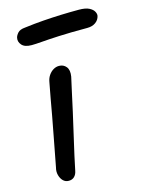

<svg xmlns="http://www.w3.org/2000/svg" viewBox="-112 -787 640 864"><g transform="rotate(-15 208.0 -355.0)"><path d="M100 11Q84 11 73.5 0.5Q63 -10 58.5 -27Q54 -44 59 -62Q74 -141 84.5 -196Q95 -251 102.5 -291.5Q110 -332 116 -367Q122 -402 130 -442Q133 -459 142 -472Q151 -485 163.5 -492.5Q176 -500 190 -500Q211 -500 223.5 -484.5Q236 -469 231 -439Q226 -417 217 -376Q208 -335 197 -284.5Q186 -234 174 -184Q162 -134 153 -92Q144 -50 139 -26Q136 -9 126 1Q116 11 100 11ZM96 -622Q64 -622 50.5 -637.5Q37 -653 41 -671Q43 -681 53 -692.5Q63 -704 87 -706Q134 -712 175.5 -715Q217 -718 258 -719.5Q299 -721 342 -721Q373 -721 389.5 -712.5Q406 -704 412 -692.5Q418 -681 416 -672Q412 -654 396.5 -643Q381 -632 358 -632Q276 -632 224.5 -629.5Q173 -627 143.5 -624.5Q114 -622 96 -622Z"/></g></svg>

Font: Shantell Sans
Style: Italic
Weight: 400
Italic angle: -11°
Designer: Stephen Nixon, Anya Danilova, Shantell Martin
Foundry: Arrow Type
Version: Version 1.011;[c5ecc13dd]